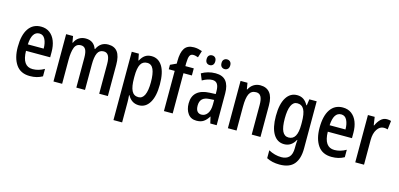

<svg xmlns="http://www.w3.org/2000/svg" viewBox="-82 -1321 4404 2117"><g transform="rotate(15 2119.5 -262.5)"><path d="M234 -549Q293 -549 334 -518Q375 -487 396 -433Q417 -379 417 -308V-248H141Q144 -72 262 -72Q330 -72 395 -110V-25Q363 -7 328.5 1.5Q294 10 252 10Q146 10 94 -65.5Q42 -141 42 -266Q42 -403 92 -476Q142 -549 234 -549ZM236 -471Q150 -471 142 -322H323Q323 -385 301.5 -428Q280 -471 236 -471Z M1001 -550Q1072 -550 1107 -503Q1142 -456 1142 -357V0H1043V-338Q1043 -403 1025.5 -433.5Q1008 -464 972 -464Q922 -464 901.5 -420Q881 -376 881 -290V0H782V-340Q782 -405 765 -434.5Q748 -464 712 -464Q658 -464 639 -413Q620 -362 620 -274V0H521V-540H600L612 -468H617Q635 -509 668 -529.5Q701 -550 744 -550Q792 -550 822.5 -527Q853 -504 866 -465H872Q912 -550 1001 -550Z M1495 -550Q1574 -550 1618.5 -479Q1663 -408 1663 -270Q1663 -136 1618.5 -63Q1574 10 1497 10Q1453 10 1421 -11.5Q1389 -33 1370 -70H1365Q1367 -48 1368 -27Q1369 -6 1369 10V240H1270V-540H1351L1365 -467H1370Q1392 -509 1422 -529.5Q1452 -550 1495 -550ZM1468 -466Q1416 -466 1392.5 -422.5Q1369 -379 1369 -286V-266Q1369 -169 1392.5 -122Q1416 -75 1469 -75Q1515 -75 1538 -124.5Q1561 -174 1561 -270Q1561 -366 1539 -416Q1517 -466 1468 -466Z M1978 -459H1882V0H1782V-459H1714V-510L1783 -542V-571Q1783 -669 1815 -717Q1847 -765 1921 -765Q1947 -765 1969.5 -760Q1992 -755 2015 -747L1991 -670Q1977 -675 1963 -678.5Q1949 -682 1935 -682Q1906 -682 1894.5 -657.5Q1883 -633 1882 -574V-540H1978Z M2226 -550Q2307 -550 2345.5 -502.5Q2384 -455 2384 -363V0H2311L2294 -74H2292Q2266 -32 2235 -11Q2204 10 2154 10Q2090 10 2056.5 -36.5Q2023 -83 2023 -153Q2023 -235 2072.5 -278.5Q2122 -322 2216 -326L2285 -329V-360Q2285 -417 2266.5 -443.5Q2248 -470 2211 -470Q2184 -470 2155.5 -460.5Q2127 -451 2097 -434L2067 -507Q2100 -527 2140.5 -538.5Q2181 -550 2226 -550ZM2285 -262 2235 -259Q2177 -256 2151 -230Q2125 -204 2125 -155Q2125 -111 2142.5 -90Q2160 -69 2190 -69Q2232 -69 2258.5 -106Q2285 -143 2285 -210ZM2088 -676Q2088 -704 2102 -717.5Q2116 -731 2138 -731Q2159 -731 2173 -717Q2187 -703 2187 -676Q2187 -648 2173 -634Q2159 -620 2138 -620Q2116 -620 2102 -634Q2088 -648 2088 -676ZM2258 -676Q2258 -704 2272.5 -717.5Q2287 -731 2308 -731Q2329 -731 2343.5 -717Q2358 -703 2358 -676Q2358 -648 2343.5 -634Q2329 -620 2308 -620Q2287 -620 2272.5 -634Q2258 -648 2258 -676Z M2737 -550Q2808 -550 2846 -503Q2884 -456 2884 -360V0H2784V-339Q2784 -401 2767 -432.5Q2750 -464 2711 -464Q2656 -464 2633.5 -418Q2611 -372 2611 -274V0H2512V-540H2591L2603 -468H2608Q2628 -508 2661.5 -529Q2695 -550 2737 -550Z M3157 -550Q3198 -550 3228.5 -530.5Q3259 -511 3282 -469H3287L3297 -540H3381V-1Q3381 116 3329 178Q3277 240 3164 240Q3079 240 3016 207V117Q3088 156 3163 156Q3220 156 3251 123.5Q3282 91 3282 20V4Q3282 -11 3283 -33Q3284 -55 3286 -73H3282Q3238 10 3155 10Q3076 10 3032 -62Q2988 -134 2988 -268Q2988 -404 3033 -477Q3078 -550 3157 -550ZM3181 -464Q3136 -464 3113 -413.5Q3090 -363 3090 -266Q3090 -168 3113 -121Q3136 -74 3184 -74Q3234 -74 3258.5 -116.5Q3283 -159 3283 -247V-271Q3283 -373 3258.5 -418.5Q3234 -464 3181 -464Z M3679 -549Q3738 -549 3779 -518Q3820 -487 3841 -433Q3862 -379 3862 -308V-248H3586Q3589 -72 3707 -72Q3775 -72 3840 -110V-25Q3808 -7 3773.5 1.5Q3739 10 3697 10Q3591 10 3539 -65.5Q3487 -141 3487 -266Q3487 -403 3537 -476Q3587 -549 3679 -549ZM3681 -471Q3595 -471 3587 -322H3768Q3768 -385 3746.5 -428Q3725 -471 3681 -471Z M4181 -550Q4206 -550 4229 -543L4217 -443Q4199 -450 4173 -450Q4127 -450 4096.5 -403.5Q4066 -357 4066 -281V0H3966V-540H4043L4057 -447H4062Q4081 -491 4111 -520.5Q4141 -550 4181 -550Z"/></g></svg>

Font: Avrile Sans Condensed Medium
Style: Regular
Weight: 500
Width: 3
Designer: Monotype Design Team
Foundry: Monotype Imaging Inc.
Version: Version 2.001;September 10, 2019;FontCreator 11.5.0.2425 64-